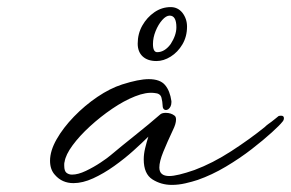

<svg xmlns="http://www.w3.org/2000/svg" viewBox="-20 -510 820 541"><path d="M464 11Q434 11 409.5 -4.5Q385 -20 385 -61Q385 -76 389 -92.5Q393 -109 398 -125Q381 -108 356 -85.5Q331 -63 301.5 -42Q272 -21 242.5 -7.5Q213 6 187 6Q155 6 135 -17Q121 -32 121 -57Q121 -85 139.5 -117.5Q158 -150 188.5 -181.5Q219 -213 254.5 -237Q290 -261 324 -272Q371 -287 399 -287Q431 -287 445 -270.5Q459 -254 463 -225V-222Q463 -209 454 -202Q450 -200 448 -200Q438 -200 438 -215Q438 -222 435 -234.5Q432 -247 415 -248Q392 -251 360.5 -238.5Q329 -226 296 -203.5Q263 -181 233.5 -154Q204 -127 184.5 -100.5Q165 -74 162 -54Q161 -51 161 -48Q161 -45 161 -43Q161 -28 167.5 -23Q174 -18 183 -18Q200 -18 222 -28.5Q244 -39 263.5 -52Q283 -65 291 -72Q322 -98 361.5 -129.5Q401 -161 432 -188Q437 -192 447 -192Q462 -192 472 -184Q476 -181 476 -173Q476 -161 467 -143Q451 -109 440 -82Q429 -55 429 -38Q429 -14 457 -14Q479 -14 528 -31Q579 -50 631.5 -84Q684 -118 726 -152Q731 -157 736 -160.5Q741 -164 745 -167Q750 -171 754.5 -174.5Q759 -178 765 -183Q768 -184 772 -184Q780 -184 780 -177Q780 -171 775 -166Q769 -158 746 -137Q723 -116 689.5 -90Q656 -64 616.5 -40.5Q577 -17 537 -3Q522 2 502.5 6.5Q483 11 464 11ZM421 -338Q396 -338 382 -351Q368 -364 368 -387Q368 -415 381 -438Q394 -461 415 -475.5Q436 -490 461 -490Q481 -490 494 -474Q507 -457 507 -435Q507 -407 494 -385Q481 -363 461 -350.5Q441 -338 421 -338ZM423 -363Q444 -363 461 -386Q477 -411 477 -433Q477 -466 458 -466Q448 -466 437 -453.5Q426 -441 418.5 -422.5Q411 -404 411 -386Q411 -363 423 -363Z"/></svg>

Font: WindSong Medium
Style: Regular
Weight: 500
Designer: Robert E. Leuschke
Foundry: Robert E. Leuschke
Version: Version 1.010; ttfautohint (v1.8.3)